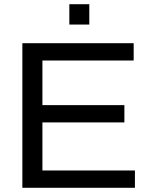

<svg xmlns="http://www.w3.org/2000/svg" viewBox="-20 -891 717 911"><path d="M86.1 0V-686H614.2V-603.9H181.2V-392.2H570.2V-310.2H181.2V-82.1H620.2V0ZM309 -774.5V-871H403.7V-774.5Z"/></svg>

Font: Archivo SemiBold
Style: Regular
Weight: 600
Designer: Hector Gatti
Foundry: Omnibus-Type
Version: Version 2.001